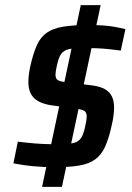

<svg xmlns="http://www.w3.org/2000/svg" viewBox="-20 -716 513 744"><path d="M191 -68Q172 -68 150.5 -69Q129 -70 108 -72Q87 -74 67.5 -77Q48 -80 32 -83L49 -167Q67 -165 90 -162.5Q113 -160 141 -158.5Q169 -157 201 -157Q242 -157 263 -161.5Q284 -166 294 -181Q304 -196 310 -226Q313 -239 314.5 -248.5Q316 -258 316 -264Q316 -281 306.5 -286.5Q297 -292 274 -295L179 -308Q133 -315 111.5 -336.5Q90 -358 90 -398Q90 -412 92 -428Q94 -444 98 -462Q109 -510 123 -541Q137 -572 161 -589Q185 -606 224 -612.5Q263 -619 322 -619Q351 -619 376.5 -617.5Q402 -616 424 -612Q446 -608 466 -603L448 -520Q427 -523 403 -525.5Q379 -528 354 -529Q329 -530 304 -530Q267 -530 247 -525.5Q227 -521 217 -507Q207 -493 201 -464Q198 -452 196.5 -442.5Q195 -433 195 -427Q195 -411 204 -405.5Q213 -400 234 -398L338 -385Q367 -381 385.5 -371Q404 -361 413 -343.5Q422 -326 422 -300Q422 -286 420 -269Q418 -252 413 -231Q402 -180 387.5 -148Q373 -116 349 -98.5Q325 -81 287 -74.5Q249 -68 191 -68ZM143 8 293 -696H370L220 8Z"/></svg>

Font: Saira SemiCondensed Medium
Style: Italic
Weight: 500
Width: 4
Italic angle: -12°
Designer: Hector Gatti with collaboration of the Omnibus-Type team
Foundry: Omnibus-Type
Version: Version 1.101